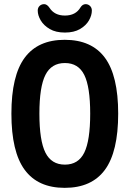

<svg xmlns="http://www.w3.org/2000/svg" viewBox="-20 -899 624 926"><path d="M292 7Q163 7 99 -80Q35 -167 35 -351Q35 -534 99 -620.5Q163 -707 292 -707Q422 -707 486 -620.5Q550 -534 550 -351Q550 -167 486 -80Q422 7 292 7ZM293 -105Q358 -105 386.5 -163Q415 -221 415 -351Q415 -480 386.5 -537.5Q358 -595 293 -595Q228 -595 199 -537.5Q170 -480 170 -351Q170 -221 199 -163Q228 -105 293 -105ZM293 -742Q249 -742 220 -759Q191 -776 176.5 -800.5Q162 -825 162 -848Q162 -862 171 -870.5Q180 -879 193 -879Q207 -879 219 -861Q243 -824 293 -824Q345 -824 368 -863Q378 -879 393 -879Q405 -879 414 -870.5Q423 -862 423 -848Q423 -825 409 -800.5Q395 -776 366 -759Q337 -742 293 -742Z"/></svg>

Font: Asap Condensed SemiBold
Style: Regular
Weight: 600
Width: 3
Designer: Pablo Cosgaya
Foundry: Omnibus-Type
Version: Version 3.001; ttfautohint (v1.8.4.7-5d5b)